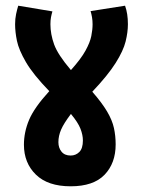

<svg xmlns="http://www.w3.org/2000/svg" viewBox="-20 -652 500 674"><path d="M386 -145Q386 -79 347 -38.5Q308 2 228 2Q148 2 106 -39Q64 -80 64 -144Q64 -188 82 -231Q100 -274 153 -332Q96 -391 71 -434Q46 -477 39.5 -508.5Q33 -540 33 -567Q33 -586 36.5 -602.5Q40 -619 44 -632L164 -612Q161 -602 159 -591.5Q157 -581 157 -567Q157 -532 170 -496Q183 -460 229 -406Q264 -445 280 -474Q296 -503 300.5 -525.5Q305 -548 305 -567Q305 -580 303 -591.5Q301 -603 298 -613L419 -632Q424 -618 426.5 -602Q429 -586 429 -567Q429 -539 421 -506.5Q413 -474 386 -431Q359 -388 304 -330Q338 -291 356 -260.5Q374 -230 380 -202.5Q386 -175 386 -145ZM185 -153Q185 -133 196 -119.5Q207 -106 228 -106Q246 -106 258.5 -118.5Q271 -131 271 -159Q271 -178 262.5 -200Q254 -222 229 -252Q204 -219 194.5 -197Q185 -175 185 -153Z"/></svg>

Font: Noto Sans Devanagari UI ExtraCondensed
Style: Bold
Weight: 700
Width: 2
Designer: Jelle Bosma - Monotype Design Team
Foundry: Monotype Imaging Inc.
Version: Version 2.004